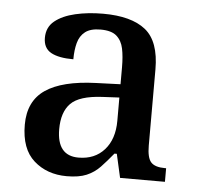

<svg xmlns="http://www.w3.org/2000/svg" viewBox="-45 -593 665 648"><g transform="rotate(5 287.5 -268.5)"><path d="M204 10Q137 10 92.5 -29.5Q48 -69 48 -151Q48 -231 104.5 -269.5Q161 -308 275 -312L358 -315V-373Q358 -409 352.5 -435.5Q347 -462 329.5 -477.5Q312 -493 275 -493Q241 -493 223 -479Q205 -465 198.5 -440.5Q192 -416 192 -385Q142 -385 116 -399.5Q90 -414 90 -449Q90 -485 116 -506Q142 -527 185 -537Q228 -547 279 -547Q375 -547 423 -508.5Q471 -470 471 -375V-117Q471 -76 484.5 -61Q498 -46 532 -46H536V0H384L366 -80H358Q336 -53 316.5 -32.5Q297 -12 271 -1Q245 10 204 10ZM238 -56Q293 -56 325.5 -92.5Q358 -129 358 -191V-270L300 -267Q223 -263 194 -233.5Q165 -204 165 -146Q165 -56 238 -56Z"/></g></svg>

Font: Noto Serif Khojki Medium
Style: Regular
Weight: 500
Version: Version 2.003